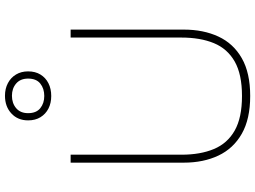

<svg xmlns="http://www.w3.org/2000/svg" viewBox="-147 -870 1026 772"><g transform="rotate(-90 366.0 -484.0)"><path d="M366 9Q273.5 9 214.2 -24.8Q155 -58.5 126.5 -118.8Q98 -179 98 -258Q98 -280 98 -314.2Q98 -348.5 98 -390Q98 -431.5 98 -475Q98 -540.5 98 -596.5Q98 -652.5 98 -713H130Q130 -652.5 130 -596.5Q130 -540.5 130 -475V-267Q130 -191.5 152.8 -137Q175.5 -82.5 227.2 -53.2Q279 -24 366 -24Q453 -24 504.5 -53.2Q556 -82.5 578.5 -137Q601 -191.5 601 -268V-475Q601 -540.5 601 -596.5Q601 -652.5 601 -713H633Q633 -652.5 633 -596.5Q633 -540.5 633 -475Q633 -431.5 633 -390Q633 -348.5 633 -314.2Q633 -280 633 -258Q633 -179 605 -118.8Q577 -58.5 518 -24.8Q459 9 366 9ZM366 -791Q337.5 -791 315.5 -802.2Q293.5 -813.5 280.8 -834.2Q268 -855 268 -884Q268 -925.5 295.8 -951.2Q323.5 -977 367 -977Q395.5 -977 417.8 -965.2Q440 -953.5 452.5 -932.5Q465 -911.5 465 -884Q465 -855 452.2 -834.2Q439.5 -813.5 417.2 -802.2Q395 -791 366 -791ZM366 -819Q396 -819 416 -835Q436 -851 436 -884Q436 -915 416.2 -932Q396.5 -949 367 -949Q337 -949 317 -932Q297 -915 297 -884Q297 -851 317 -835Q337 -819 366 -819Z"/></g></svg>

Font: Commissioner Thin Thin
Style: Regular
Weight: 250
Version: Version 1.000